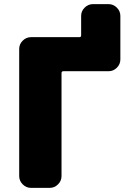

<svg xmlns="http://www.w3.org/2000/svg" viewBox="-20 -910 646 930"><path d="M506 -890Q529 -890 546 -873Q563 -856 563 -833V-622Q563 -599 546 -582Q529 -565 506 -565H287Q278 -565 278 -556V-57Q278 -34 261 -17Q244 0 221 0H130Q107 0 90 -17Q73 -34 73 -57V-673Q73 -696 90 -713Q107 -730 130 -730H365Q373 -730 373 -739V-833Q373 -856 390 -873Q407 -890 430 -890Z"/></svg>

Font: Rounded Mplus 1c Black
Style: Regular
Weight: 900
Version: Version 1.059.20150529